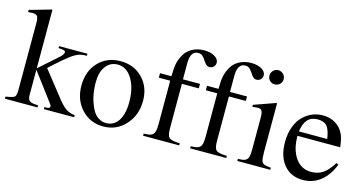

<svg xmlns="http://www.w3.org/2000/svg" viewBox="-74 -1003 2524 1334"><g transform="rotate(15 1188.5 -336.5)"><path d="M6.8 0V-15.1Q60.1 -23.4 70.8 -33Q81.5 -42.5 82 -82V-564Q82 -600.1 73.2 -612.5Q64.5 -625 39.1 -625Q33.2 -625 6.8 -623V-639.2L37.1 -647Q127.9 -672.4 162.1 -683.1L166 -681.2V-261.2L303.2 -382.8Q326.2 -404.3 326.2 -418Q326.2 -427.7 315.7 -431.4Q305.2 -435.1 275.9 -436V-450.2H480V-435.1Q446.3 -436 421.4 -427Q396.5 -418 363.3 -393.1Q330.1 -368.2 264.2 -309.1L234.9 -282.2L388.2 -87.9Q419.4 -49.8 445.6 -33.7Q471.7 -17.6 504.9 -15.1V0H287.1V-15.1H306.2Q315.4 -15.1 321.3 -19.3Q327.1 -23.4 327.1 -29.8Q327.1 -36.6 315.9 -50.8Q314.5 -52.2 311 -57.1Q307.6 -62 306.2 -64L166 -251V-66.9Q166.5 -39.1 178 -28.8Q189.5 -18.6 221.2 -16.1L241.2 -15.1V0Z M717.8 -460Q814 -460 876 -396.2Q938 -332.5 938 -233.9Q938 -129.9 874.3 -60.1Q810.5 9.8 715.8 9.8Q621.1 9.8 558.8 -57.1Q496.6 -124 496.6 -226.1Q496.6 -329.6 558.1 -394.8Q619.6 -460 717.8 -460ZM704.6 -432.1Q650.9 -432.1 618.9 -389.4Q586.9 -346.7 586.9 -274.9Q586.9 -163.6 630.9 -82Q646.5 -52.2 672.4 -35.2Q698.2 -18.1 727.5 -18.1Q784.2 -18.1 815.9 -65.9Q847.7 -113.8 847.7 -199.2Q847.7 -302.2 807.6 -367.2Q767.6 -432.1 704.6 -432.1Z M1289.6 -450.2V-418H1168V-104Q1168 -79.6 1169.9 -65.9Q1171.9 -52.2 1176.8 -41.5Q1181.6 -30.8 1192.9 -25.9Q1204.1 -21 1219.2 -18.6Q1234.4 -16.1 1260.7 -15.1V0H1001V-15.1Q1029.3 -16.1 1043.9 -19.3Q1058.6 -22.5 1068.1 -32.7Q1077.6 -43 1080.3 -58.6Q1083 -74.2 1084 -104V-418H1002V-450.2H1084Q1084.5 -510.3 1091.8 -543.7Q1099.1 -577.1 1118.7 -610.8Q1138.2 -644.5 1175.5 -663.8Q1212.9 -683.1 1259.8 -683.1Q1304.7 -683.1 1334.2 -665.5Q1363.8 -647.9 1363.8 -621.1Q1363.8 -604 1351.8 -592Q1339.8 -580.1 1321.8 -580.1Q1309.1 -580.1 1299.1 -588.4Q1289.1 -596.7 1276.9 -616.2Q1263.2 -637.7 1251.7 -646.2Q1240.2 -654.8 1223.6 -654.8Q1167 -654.8 1167 -565.9V-450.2Z M1627.9 -450.2V-418H1506.3V-104Q1506.3 -79.6 1508.3 -65.9Q1510.3 -52.2 1515.1 -41.5Q1520 -30.8 1531.2 -25.9Q1542.5 -21 1557.6 -18.6Q1572.8 -16.1 1599.1 -15.1V0H1339.4V-15.1Q1367.7 -16.1 1382.3 -19.3Q1397 -22.5 1406.5 -32.7Q1416 -43 1418.7 -58.6Q1421.4 -74.2 1422.4 -104V-418H1340.3V-450.2H1422.4Q1422.9 -510.3 1430.2 -543.7Q1437.5 -577.1 1457 -610.8Q1476.6 -644.5 1513.9 -663.8Q1551.3 -683.1 1598.1 -683.1Q1643.1 -683.1 1672.6 -665.5Q1702.1 -647.9 1702.1 -621.1Q1702.1 -604 1690.2 -592Q1678.2 -580.1 1660.2 -580.1Q1647.5 -580.1 1637.5 -588.4Q1627.4 -596.7 1615.2 -616.2Q1601.6 -637.7 1590.1 -646.2Q1578.6 -654.8 1562 -654.8Q1505.4 -654.8 1505.4 -565.9V-450.2Z M1678.7 0V-15.1Q1706.1 -16.1 1719.7 -19Q1733.4 -22 1742.7 -32Q1752 -42 1754.4 -57.1Q1756.8 -72.3 1757.8 -102.1V-334Q1757.8 -366.7 1750.2 -380.4Q1742.7 -394 1724.6 -394Q1709.5 -394 1690.9 -391.1L1682.6 -390.1V-404.8L1837.9 -460L1841.8 -457V-102.1Q1842.3 -78.1 1843.8 -64.9Q1845.2 -51.8 1848.9 -41.5Q1852.5 -31.2 1861.6 -26.6Q1870.6 -22 1882.3 -19.3Q1894 -16.6 1915.5 -15.1V0ZM1790.5 -683.1Q1812 -683.1 1827.4 -668.2Q1842.8 -653.3 1842.8 -631.8Q1842.8 -610.4 1827.9 -595.7Q1813 -581.1 1790.5 -581.1Q1769.5 -581.1 1755.1 -595.7Q1740.7 -610.4 1740.7 -631.8Q1740.7 -652.8 1755.6 -668Q1770.5 -683.1 1790.5 -683.1Z M2347.7 -164.1 2363.8 -157.2Q2332 -76.2 2277.6 -33.2Q2223.1 9.8 2151.4 9.8Q2064.9 9.8 2014.6 -50.3Q1964.4 -110.4 1964.4 -213.9Q1964.4 -275.4 1983.9 -326.4Q2003.4 -377.4 2038.6 -408.2Q2096.2 -460 2173.8 -460Q2212.4 -460 2245.8 -445.1Q2279.3 -430.2 2301.8 -402.8Q2320.8 -378.4 2329.8 -351.8Q2338.9 -325.2 2344.7 -276.9H2036.6Q2038.1 -231 2043.9 -202.4Q2049.8 -173.8 2063.5 -145Q2106.9 -59.1 2192.4 -59.1Q2240.7 -59.1 2276.4 -83Q2312 -106.9 2347.7 -164.1ZM2038.6 -309.1H2242.7Q2232.9 -374 2211.7 -398.9Q2190.4 -423.8 2144.5 -423.8Q2098.6 -423.8 2072.8 -396Q2046.9 -368.2 2038.6 -309.1Z"/></g></svg>

Font: Accordance
Style: Regular
Weight: 400
Version: Version 1.1 (build May 11, 2018) Miklal Software Solutions, 